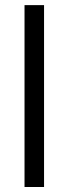

<svg xmlns="http://www.w3.org/2000/svg" viewBox="-20 -748 274 768"><path d="M156.2 0H78.1V-727.5H156.2Z"/></svg>

Font: Intratopia Thin
Style: Regular
Weight: 100
Designer: Rasmus Andersson
Foundry: rsms
Version: Version 3.000;Glyphs 3.2.3 (3260)